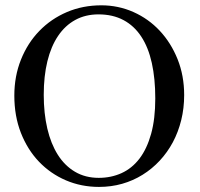

<svg xmlns="http://www.w3.org/2000/svg" viewBox="-20 -698 763 733"><path d="M572.8 -322.3Q572.8 -397.9 559.6 -457.5Q546.4 -517.1 519.3 -558.3Q492.2 -599.6 451.4 -621.3Q410.6 -643.1 356 -643.1Q306.2 -643.1 267.3 -621.8Q228.5 -600.6 201.7 -560.8Q174.8 -521 160.9 -464.1Q147 -407.2 147 -335.9Q147 -265.6 160.6 -207.3Q174.3 -148.9 200.7 -107.2Q227.1 -65.4 266.4 -42.2Q305.7 -19 356.9 -19Q404.3 -19 444.1 -37.1Q483.9 -55.2 512.5 -92.5Q541 -129.9 556.9 -187Q572.8 -244.1 572.8 -322.3ZM683.1 -335Q683.1 -285.2 671.9 -239.5Q660.6 -193.8 639.9 -155Q619.1 -116.2 589.8 -84.7Q560.5 -53.2 524.4 -30.8Q488.3 -8.3 446.3 3.7Q404.3 15.6 357.9 15.6Q290.5 15.6 231.7 -9.5Q172.9 -34.7 128.9 -80.6Q85 -126.5 59.8 -190.7Q34.7 -254.9 34.7 -333Q34.7 -407.2 60.1 -470.5Q85.4 -533.7 130.1 -579.8Q174.8 -626 235.4 -651.9Q295.9 -677.7 366.7 -677.7Q431.6 -677.7 489.3 -652.1Q546.9 -626.5 589.8 -580.6Q632.8 -534.7 658 -471.9Q683.1 -409.2 683.1 -335Z"/></svg>

Font: Tai Heritage Pro
Style: Regular
Weight: 400
Designer: Faah Baccam, Walt Agee, Victor Gaultney, Annie Olsen
Foundry: SIL International
Version: Version 2.600